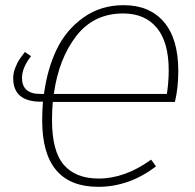

<svg xmlns="http://www.w3.org/2000/svg" viewBox="-20 -712 752 742"><path d="M656 -318H184Q181 -284 181 -248Q181 -127 227 -74.5Q273 -22 361 -22Q463 -22 564 -95L583 -69Q479 10 360 10Q143 10 143 -247Q143 -283 146 -319H138Q31 -319 31 -410Q31 -431 40 -452.5Q49 -474 55 -482.5Q61 -491 76 -511L100 -495Q65 -450 65 -411Q65 -349 136 -349H150Q163 -446 199 -521Q235 -596 302 -644Q369 -692 458 -692Q558 -692 613.5 -627Q669 -562 669 -438Q669 -372 656 -318ZM456 -660Q342 -660 274.5 -572.5Q207 -485 188 -349H625Q632 -397 632 -440Q632 -549 586 -604.5Q540 -660 456 -660Z"/></svg>

Font: Fira Sans UltraLight
Style: Italic
Weight: 200
Italic angle: -8°
Designer: Carrois Corporate & Edenspiekermann AG
Foundry: Carrois Corporate GbR & Edenspiekermann AG
Version: Version 4.203;PS 004.203;hotconv 1.0.88;makeotf.lib2.5.64775